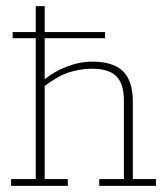

<svg xmlns="http://www.w3.org/2000/svg" viewBox="-20 -603 544 623"><path d="M16 0V-22H96V-479H21V-499H96V-583H125V-499H321V-479H125V-346Q158 -372 195 -386Q238 -403 278 -403Q348 -403 379.5 -371.5Q411 -340 411 -273V-22H486V0H302V-22H382V-278Q382 -331 357.5 -355.5Q333 -380 278 -380Q240 -380 200 -367Q166 -355 125 -324V-22H200V0Z"/></svg>

Font: Rokkitt SemiBold Thin
Style: Regular
Weight: 250
Version: Version 3.103